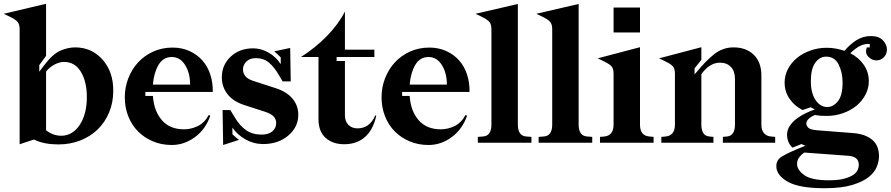

<svg xmlns="http://www.w3.org/2000/svg" viewBox="-25 -756 4718 1017"><path d="M575 -276Q575 -213 553 -160.5Q531 -108 492.5 -70.5Q454 -33 400.5 -12Q347 9 284 9Q248 9 215.5 3Q183 -3 155 -17L79 8V-602Q79 -626 69 -639Q59 -652 26 -668L-5 -683L219 -736V-460L183 -411V-376L207 -408Q254 -470 294.5 -487.5Q335 -505 373 -505Q460 -505 517.5 -441Q575 -377 575 -276ZM314 -428Q290 -428 263.5 -414Q237 -400 219 -377V-66Q238 -51 258 -44Q278 -37 299 -37Q359 -37 397 -94Q435 -151 435 -242Q435 -323 403.5 -375.5Q372 -428 314 -428Z M1102 -269H745V-248H785Q790 -169 832 -120Q874 -71 950 -71Q987 -71 1022.5 -88Q1058 -105 1081 -147L1089 -143Q1064 -71 1007.5 -29.5Q951 12 885 12Q831 12 785.5 -7Q740 -26 706.5 -59.5Q673 -93 654.5 -140Q636 -187 636 -241Q636 -293 654.5 -341Q673 -389 706 -425Q739 -461 786 -482.5Q833 -504 889 -504Q938 -504 978 -486Q1018 -468 1046 -437Q1074 -406 1088.5 -362.5Q1103 -319 1102 -269ZM885 -454Q839 -454 814.5 -412Q790 -370 785 -308H982Q982 -369 955.5 -411.5Q929 -454 885 -454Z M1330 -448Q1298 -448 1280 -430Q1262 -412 1262 -389Q1262 -370 1273 -354.5Q1284 -339 1312 -329L1432 -290Q1493 -271 1524 -234Q1555 -197 1555 -148Q1555 -83 1502 -38Q1449 7 1369 7Q1319 7 1275.5 -17.5Q1232 -42 1206 -80V-45Q1215 -36 1227 -26Q1239 -16 1241 -15L1157 12L1154 -173H1195L1220 -132Q1245 -90 1278.5 -66.5Q1312 -43 1361 -43Q1397 -43 1417.5 -60Q1438 -77 1438 -105Q1438 -124 1425 -138.5Q1412 -153 1379 -164L1274 -198Q1212 -217 1181 -256Q1150 -295 1150 -346Q1150 -412 1197 -456Q1244 -500 1316 -500Q1359 -500 1399 -476.5Q1439 -453 1462 -416V-452Q1455 -459 1442.5 -471Q1430 -483 1428 -484L1512 -502L1515 -325H1472L1450 -362Q1428 -400 1400 -424Q1372 -448 1330 -448Z M1758 -454V-433H1802V-146Q1802 -113 1820.5 -94.5Q1839 -76 1869 -76Q1900 -76 1923.5 -92.5Q1947 -109 1963 -145L1968 -143Q1952 -69 1908.5 -30.5Q1865 8 1798 8Q1738 8 1700 -25.5Q1662 -59 1662 -125V-454H1569Q1646 -503 1707 -565.5Q1768 -628 1802 -695V-493H1958V-454Z M2462 -269H2105V-248H2145Q2150 -169 2192 -120Q2234 -71 2310 -71Q2347 -71 2382.5 -88Q2418 -105 2441 -147L2449 -143Q2424 -71 2367.5 -29.5Q2311 12 2245 12Q2191 12 2145.5 -7Q2100 -26 2066.5 -59.5Q2033 -93 2014.5 -140Q1996 -187 1996 -241Q1996 -293 2014.5 -341Q2033 -389 2066 -425Q2099 -461 2146 -482.5Q2193 -504 2249 -504Q2298 -504 2338 -486Q2378 -468 2406 -437Q2434 -406 2448.5 -362.5Q2463 -319 2462 -269ZM2245 -454Q2199 -454 2174.5 -412Q2150 -370 2145 -308H2342Q2342 -369 2315.5 -411.5Q2289 -454 2245 -454Z M2578 -602Q2578 -626 2568 -639Q2558 -652 2525 -668L2494 -683L2718 -735V-95Q2718 -66 2729.5 -50Q2741 -34 2764 -33L2790 -31V0H2506V-31L2532 -33Q2555 -34 2566.5 -50Q2578 -66 2578 -95Z M2900 -602Q2900 -626 2890 -639Q2880 -652 2847 -668L2816 -683L3040 -735V-95Q3040 -66 3051.5 -50Q3063 -34 3086 -33L3112 -31V0H2828V-31L2854 -33Q2877 -34 2888.5 -50Q2900 -66 2900 -95Z M3225 -584V-716H3365V-584ZM3141 -447 3365 -506V-95Q3365 -66 3377.5 -50.5Q3390 -35 3415 -33L3437 -31V0H3153V-31L3176 -33Q3199 -35 3212 -50.5Q3225 -66 3225 -95V-365Q3225 -389 3216.5 -401.5Q3208 -414 3178 -429Z M3550 -365Q3550 -389 3541.5 -401.5Q3533 -414 3503 -429L3466 -447L3690 -506V-439L3654 -394V-362L3669 -379Q3709 -429 3755.5 -467Q3802 -505 3860 -505Q3928 -505 3968 -465.5Q4008 -426 4008 -356V-95Q4008 -67 4021.5 -51Q4035 -35 4058 -33L4081 -31V0H3804V-31L3826 -33Q3847 -35 3857.5 -51Q3868 -67 3868 -95V-337Q3868 -379 3846.5 -401.5Q3825 -424 3788 -424Q3760 -424 3734.5 -407.5Q3709 -391 3690 -363V-95Q3690 -67 3700.5 -51Q3711 -35 3732 -33L3754 -31V0H3478V-31L3501 -33Q3524 -35 3537 -50.5Q3550 -66 3550 -95Z M4343 241Q4208 241 4147.5 206.5Q4087 172 4087 124Q4087 90 4119 71.5Q4151 53 4192 36L4241 16L4220 7L4173 26Q4158 13 4151 -5Q4144 -23 4144 -42Q4144 -68 4158.5 -89.5Q4173 -111 4195 -127.5Q4217 -144 4243 -156.5Q4269 -169 4291 -176L4269 -188L4226 -173Q4183 -195 4157 -233Q4131 -271 4131 -319Q4131 -357 4149 -391Q4167 -425 4197 -449.5Q4227 -474 4268 -488.5Q4309 -503 4354 -503Q4379 -503 4403 -498.5Q4427 -494 4448 -487Q4477 -521 4511.5 -543Q4546 -565 4588 -565Q4631 -565 4652 -542Q4673 -519 4673 -494Q4673 -469 4656.5 -452.5Q4640 -436 4618 -436Q4593 -436 4574 -456Q4555 -476 4567 -505H4582V-523Q4557 -525 4533 -514Q4509 -503 4479 -474Q4524 -451 4550.5 -412.5Q4577 -374 4577 -326Q4577 -288 4559 -254Q4541 -220 4511 -195.5Q4481 -171 4440 -156.5Q4399 -142 4354 -142Q4338 -142 4322 -143Q4306 -144 4292 -147Q4268 -137 4257 -125Q4246 -113 4246 -103Q4246 -90 4256.5 -79.5Q4267 -69 4303 -66L4495 -51Q4558 -46 4594.5 -16Q4631 14 4631 73Q4631 96 4620 125.5Q4609 155 4578 180.5Q4547 206 4490 223.5Q4433 241 4343 241ZM4357 -189Q4388 -189 4413 -219.5Q4438 -250 4438 -318Q4438 -373 4417 -414.5Q4396 -456 4351 -456Q4317 -456 4293.5 -424Q4270 -392 4270 -326Q4270 -263 4295 -226Q4320 -189 4357 -189ZM4365 199Q4417 199 4448.5 190Q4480 181 4497 168.5Q4514 156 4519 142Q4524 128 4524 118Q4524 94 4509.5 82.5Q4495 71 4467 69L4235 52Q4220 62 4208.5 77Q4197 92 4197 113Q4197 144 4235 171.5Q4273 199 4365 199Z"/></svg>

Font: Redaction
Style: Bold
Weight: 700
Designer: Jeremy Mickel / Forest Young
Foundry: MCKL
Version: Version 2.001; Redaction Bold